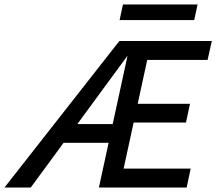

<svg xmlns="http://www.w3.org/2000/svg" viewBox="-57 -842 971 862"><path d="M-37 0 479 -658H564L81 0ZM169 -201 216 -285H519L501 -201ZM472 -292 491 -376H796L778 -292ZM387 0 530 -658H894L875 -573H604L498 -85H799L781 0ZM480 -752 495 -822H830L815 -752Z"/></svg>

Font: Ysabeau SemiBold
Style: Italic
Weight: 600
Italic angle: -12°
Designer: Christian Thalmann (Catharsis Fonts)
Version: Version 2.002